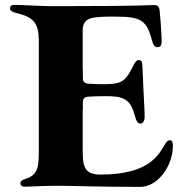

<svg xmlns="http://www.w3.org/2000/svg" viewBox="-20 -752 720 777"><path d="M596.6 -583.8C599.8 -572.1 604.8 -561.1 617.2 -561.1C631.4 -561.1 633.9 -571.7 634.2 -584.5C634.6 -596.9 630 -677.6 625.7 -711.6C624.3 -722.7 619.3 -731.5 604.4 -731.5C576.7 -731.5 551.8 -727.3 279.8 -727.3H177.9C126.1 -728 73.9 -732.2 36.9 -732.2C25.6 -732.2 20.6 -726.6 20.6 -718.8C20.6 -710.2 26.6 -703.8 47.6 -698.9C108.7 -684.7 136.4 -662.6 136.4 -595.9H137.1V-170.5C136.7 -85.9 142 -45.8 80.3 -27C68.2 -23.4 62.5 -18.1 62.5 -9.9C62.5 -1.8 68.9 3.6 80.3 3.6C100.1 3.6 138.8 0.4 199.6 0H232.2C284.8 0 375 4.3 547.6 4.3C618.6 4.3 679.7 -81 679.7 -161.9C679.7 -181.8 672.6 -184.7 668.3 -184.7C658.4 -184.7 652 -176.1 644.2 -162.6C619.3 -121.8 579.9 -45.5 385.7 -45.5C311.1 -45.5 315.3 -93.8 314.6 -157.7V-306.1H315.3V-335.9C315.3 -353 321 -359.4 338.1 -360.8C353 -361.9 373.6 -362.6 403.4 -362.9C476.6 -363.6 506.4 -352.3 523.4 -291.2C533.4 -255 538.7 -252.1 549 -252.1C558.2 -252.1 564.6 -261.4 565.3 -278.4C566.1 -297.6 561.8 -348 556.1 -489.3C555.4 -504.3 549.4 -509.2 541.9 -509.2C534.8 -509.2 527.7 -503.6 519.2 -485.8C489.7 -424.7 473 -411.2 404.1 -411.2C371.4 -411.2 351.9 -412.3 338.1 -413.4C321 -414.8 315.3 -421.2 315.3 -438.2V-471.6H314.6V-627.1C315.3 -676.1 340.2 -683.6 419 -684.7H451C554 -684.7 574.6 -667.6 596.6 -583.8Z"/></svg>

Font: Margiela Serif
Style: Bold
Weight: 700
Designer: Andreas Faust, Stefan Endress
Version: Version 1.002;FEAKit 1.0